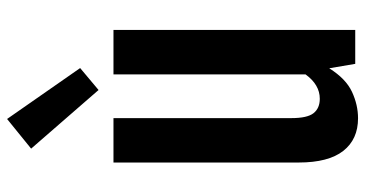

<svg xmlns="http://www.w3.org/2000/svg" viewBox="-261 -747 1016 534"><g transform="rotate(-90 247.0 -480.0)"><path d="M62 -672.4H185.5V-177.7Q185.5 -133.3 199.2 -116Q212.9 -98.6 239.3 -98.6Q278.3 -98.6 307.1 -138.2V-672.4H430.7V0H336.4L324.2 -71.8H323.7Q294.9 -25.9 258.5 -9Q222.2 7.8 185.1 7.8Q126.5 7.8 94.2 -33.4Q62 -74.7 62 -157.2ZM100.6 -901.4 183.1 -968.3 324.7 -765.1 263.7 -713.9Z"/></g></svg>

Font: Fjalla One
Style: Regular
Weight: 400
Designer: Irina Smirnova, Eben Sorkin
Foundry: Sorkin Type
Version: Version 1.002; ttfautohint (v1.8.4.7-5d5b);gftools[0.9.25]